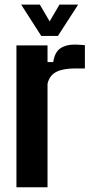

<svg xmlns="http://www.w3.org/2000/svg" viewBox="-20 -792 386 812"><path d="M49.5 0V-600H181V-529.5H205Q211.5 -571 234.8 -587.2Q258 -603.5 295.5 -603.5Q307.5 -603.5 319.2 -602.5Q331 -601.5 339 -601V-502.5H297Q246.5 -502.5 217.8 -487.8Q189 -473 181 -437.5V0ZM154.5 -640 69.5 -772.5H148.5L190 -701.5L231.5 -772.5H310.5L225 -640Z"/></svg>

Font: Big Shoulders
Style: Bold
Weight: 700
Designer: Patric King
Foundry: XO Type Co
Version: Version 2.002